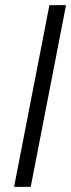

<svg xmlns="http://www.w3.org/2000/svg" viewBox="-20 -730 278 750"><path d="M35 0H100L238 -710H173Z"/></svg>

Font: Uncut Sans Book Italic
Style: Regular
Weight: 350
Italic angle: -11°
Designer: Kasper Nordkvist
Foundry: UNCUT.wtf
Version: Version 1.304;Glyphs 3.2 (3246)